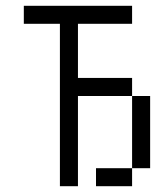

<svg xmlns="http://www.w3.org/2000/svg" viewBox="-20 -645 540 665"><path d="M437.5 -562.5V-625H62.5V-562.5H187.5V0H250V-312.5H437.5Q437.5 -312.5 437.5 -62.5H312.5V0H437.5V-62.5H500Q500 -62.5 500 -312.5H437.5V-375H250V-562.5Z"/></svg>

Font: UnifontExMono
Style: Regular
Weight: 500
Version: Version 15.0.06